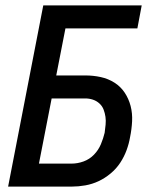

<svg xmlns="http://www.w3.org/2000/svg" viewBox="-20 -690 590 710"><path d="M10 0 140 -670H504L488 -585H222L188 -411H296Q325 -411 352.5 -405Q380 -399 403 -384.5Q426 -370 441 -347.5Q456 -325 463 -298Q470 -271 468.5 -241.5Q467 -212 461 -183Q457 -159 448 -134.5Q439 -110 424.5 -88Q410 -66 389 -48.5Q368 -31 344.5 -20Q321 -9 295.5 -4.5Q270 0 246 0ZM124 -85H245Q267 -85 289 -93Q311 -101 327.5 -118Q344 -135 353 -156.5Q362 -178 367 -199Q369 -214 370.5 -229Q372 -244 370 -258Q368 -272 363 -285Q358 -298 347.5 -307.5Q337 -317 323.5 -321.5Q310 -326 295 -326H171Z"/></svg>

Font: Lode Dark
Style: Bold Italic
Weight: 700
Italic angle: -11°
Monospace: yes
Designer: Belleve Invis
Foundry: Belleve Invis
Version: Version 29.2.0; ttfautohint (v1.8.3)